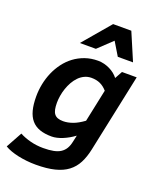

<svg xmlns="http://www.w3.org/2000/svg" viewBox="-200 -867 953 1161"><g transform="rotate(20 276.5 -286.5)"><path d="M460.9 -9.8Q450.2 41.5 430.4 79.6Q410.6 117.7 377.4 142.8Q344.2 168 294.4 180.4Q244.6 192.9 173.8 192.9Q143.1 192.9 113.8 189.7Q84.5 186.5 58.6 180.9Q32.7 175.3 10.3 167.2Q-12.2 159.2 -28.8 148.9L27.8 45.9Q60.1 63 99.4 73Q138.7 83 181.2 83Q219.2 83 246.6 77.6Q273.9 72.3 292.2 60.3Q310.5 48.3 321.5 29.8Q332.5 11.2 337.9 -15.1L347.2 -57.1Q330.1 -44.4 311.8 -33.9Q293.5 -23.4 275.1 -15.9Q256.8 -8.3 239 -4.2Q221.2 0 205.1 0Q160.2 0 127.9 -11.5Q95.7 -22.9 75.2 -46.9Q54.7 -70.8 44.9 -107.9Q35.2 -145 35.2 -196.8Q35.2 -236.8 43.2 -276.9Q51.3 -316.9 67.1 -353.5Q83 -390.1 106.7 -421.9Q130.4 -453.6 161.4 -476.8Q192.4 -500 230.5 -513.4Q268.6 -526.9 314 -526.9Q334 -526.9 353.3 -522Q372.6 -517.1 389.6 -508.8Q406.7 -500.5 421.1 -489Q435.5 -477.5 445.8 -463.9L472.2 -512.2H566.9ZM413.1 -370.1Q392.6 -393.6 368.2 -404.8Q343.8 -416 312 -416Q287.6 -416 267.1 -406.2Q246.6 -396.5 230.5 -379.9Q214.4 -363.3 202.1 -341.6Q189.9 -319.8 181.9 -296.1Q173.8 -272.5 169.9 -248.3Q166 -224.1 166 -203.1Q166 -178.2 169.7 -160.6Q173.3 -143.1 181.9 -132.1Q190.4 -121.1 204.3 -116Q218.3 -110.8 238.8 -110.8Q267.6 -110.8 299.8 -122.3Q332 -133.8 369.1 -161.1ZM417 -589.8 365.7 -674.8 275.9 -589.8H172.9L322.8 -766.1H439.9L515.1 -589.8Z"/></g></svg>

Font: Clear Sans
Style: Bold Italic
Weight: 700
Italic angle: -12°
Foundry: Intel Corporation
Version: Version 1.00